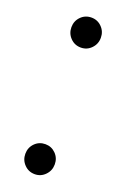

<svg xmlns="http://www.w3.org/2000/svg" viewBox="-112 -574 409 620"><g transform="rotate(20 92.5 -264.0)"><path d="M91.8 4.9Q70.3 4.9 55.7 -10.3Q41 -25.4 41 -46.9Q41 -68.4 55.7 -83.3Q70.3 -98.1 91.8 -98.1Q112.8 -98.1 127.4 -83.3Q142.1 -68.4 142.1 -46.9Q142.1 -25.4 127.4 -10.3Q112.8 4.9 91.8 4.9ZM91.8 -430.2Q70.3 -430.2 55.7 -445.3Q41 -460.4 41 -481.9Q41 -503.4 55.7 -518.3Q70.3 -533.2 91.8 -533.2Q112.8 -533.2 127.4 -518.3Q142.1 -503.4 142.1 -481.9Q142.1 -460.4 127.4 -445.3Q112.8 -430.2 91.8 -430.2Z"/></g></svg>

Font: SVN-Poppins Light
Style: Regular
Weight: 300
Designer: Ninad Kale (Devanagari), Jonny Pinhorn (Latin)
Foundry: Indian Type Foundry
Version: Version 3.002 2017